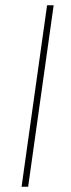

<svg xmlns="http://www.w3.org/2000/svg" viewBox="-20 -710 271 730"><path d="M184 -690 87 0H62L159 -690Z"/></svg>

Font: Exo 2 Thin
Style: Italic
Weight: 250
Italic angle: -8°
Designer: Natanael Gama
Foundry: Natanael Gama
Version: Version 2.010